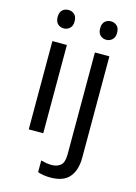

<svg xmlns="http://www.w3.org/2000/svg" viewBox="-142 -812 800 1126"><g transform="rotate(15 258.0 -248.5)"><path d="M130 -737Q150 -737 165.5 -723.5Q181 -710 181 -681Q181 -653 165.5 -639Q150 -625 130 -625Q108 -625 93 -639Q78 -653 78 -681Q78 -710 93 -723.5Q108 -737 130 -737ZM173 -536V0H85V-536ZM336 -681Q336 -710 351 -723.5Q366 -737 388 -737Q408 -737 423.5 -723.5Q439 -710 439 -681Q439 -653 423.5 -639Q408 -625 388 -625Q366 -625 351 -639Q336 -653 336 -681ZM280 240Q255 240 236 236.5Q217 233 203 228V157Q218 161 234 164Q250 167 269 167Q301 167 322 149.5Q343 132 343 83V-536H431V80Q431 155 395 197.5Q359 240 280 240Z"/></g></svg>

Font: Noto Sans Deseret
Style: Regular
Weight: 400
Designer: Monotype Design Team
Foundry: Monotype Imaging Inc.
Version: Version 2.001; ttfautohint (v1.8.4.7-5d5b)